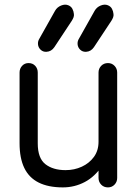

<svg xmlns="http://www.w3.org/2000/svg" viewBox="-20 -804 599 834"><path d="M253 10Q190 10 148 -11Q106 -32 85.5 -74.5Q65 -117 65 -182V-489Q65 -506 76 -518Q87 -530 104 -530Q122 -530 133 -518Q144 -506 144 -489V-181Q144 -117 177 -91Q210 -65 265 -65Q303 -65 335.5 -80Q368 -95 388 -122.5Q408 -150 408 -188V-489Q408 -506 419.5 -518Q431 -530 449 -530Q466 -530 477.5 -518Q489 -506 489 -489V-31Q489 -14 477.5 -2Q466 10 449 10Q431 10 419.5 -2Q408 -14 408 -31V-103L425 -86Q393 -37 348.5 -13.5Q304 10 253 10ZM354 -579Q339 -578 328.5 -588Q318 -598 317 -612Q316 -625 323 -636L391 -757Q400 -773 417.5 -780Q435 -787 449 -781Q461 -776 466.5 -765.5Q472 -755 473 -743Q474 -736 471.5 -729Q469 -722 464 -714L388 -599Q375 -580 354 -579ZM182 -579Q167 -578 156.5 -588Q146 -598 145 -612Q144 -625 151 -636L219 -757Q228 -773 245.5 -780Q263 -787 277 -781Q289 -776 294.5 -765.5Q300 -755 301 -743Q302 -736 299.5 -729Q297 -722 292 -714L216 -599Q203 -580 182 -579Z"/></svg>

Font: National Park
Style: Regular
Weight: 400
Designer: Andrea Herstowski, Ben Hoepner
Version: Version 1.009